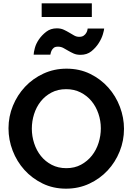

<svg xmlns="http://www.w3.org/2000/svg" viewBox="-20 -1126 796 1152"><path d="M376 6Q299 6 235.5 -25Q172 -56 126.5 -106.5Q81 -157 56 -222Q31 -287 31 -356Q31 -427 57.5 -491.5Q84 -556 130.5 -605.5Q177 -655 241 -684.5Q305 -714 379 -714Q457 -714 520.5 -683Q584 -652 629.5 -601Q675 -550 699.5 -485Q724 -420 724 -353Q724 -282 698 -217.5Q672 -153 626 -103.5Q580 -54 516 -24Q452 6 376 6ZM171 -354Q171 -309 185 -266Q199 -223 225.5 -190Q252 -157 290.5 -137Q329 -117 378 -117Q428 -117 466.5 -138Q505 -159 531.5 -192.5Q558 -226 571.5 -269Q585 -312 585 -356Q585 -401 570.5 -444Q556 -487 529 -519.5Q502 -552 463.5 -571.5Q425 -591 377 -591Q327 -591 288.5 -570.5Q250 -550 224 -517Q198 -484 184.5 -441.5Q171 -399 171 -354ZM463 -797Q439 -797 421.5 -805Q404 -813 389.5 -821.5Q375 -830 360.5 -838Q346 -846 328 -846Q311 -846 302.5 -839Q294 -832 289.5 -822.5Q285 -813 284 -806L282 -798H182Q182 -811 189 -837.5Q196 -864 213.5 -889.5Q231 -915 257.5 -935.5Q284 -956 321 -956Q345 -956 363 -947.5Q381 -939 396 -930Q411 -921 425 -913Q439 -905 455 -905Q472 -905 482 -912Q492 -919 497.5 -928.5Q503 -938 504.5 -946Q506 -954 506 -955H605Q605 -947 597.5 -921Q590 -895 572.5 -867.5Q555 -840 528.5 -818.5Q502 -797 463 -797ZM230 -1024V-1106H531V-1024Z"/></svg>

Font: Rising Sun
Style: Bold
Weight: 700
Designer: Matt McInerney, Pablo Impallari, Rodrigo Fuenzalida (Raleway font), Stephen Hutchings (Greek), Cristiano Sobral (main ch
Foundry: The Rising Sun Project Authors
Version: Version 4.327; ttfautohint (v1.8.4.7-5d5b-dirty)